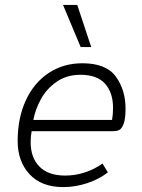

<svg xmlns="http://www.w3.org/2000/svg" viewBox="-20 -753 578 783"><path d="M52 -178Q52 -271 85 -343Q118 -415 178 -455Q238 -495 316 -495Q413 -495 452.5 -440.5Q492 -386 492 -310Q492 -268 484 -247.5Q476 -227 465.5 -222.5Q455 -218 440 -218H109Q105 -197 105 -173Q105 -110 141 -73.5Q177 -37 246 -37Q287 -37 326.5 -50Q366 -63 398 -86L420 -50Q384 -22 335.5 -6Q287 10 238 10Q149 10 100.5 -42.5Q52 -95 52 -178ZM437 -264Q441 -287 441 -313Q441 -375 408.5 -411.5Q376 -448 308 -448Q252 -448 211 -419.5Q170 -391 147 -349Q124 -307 116 -264ZM237 -733H295L352 -561H309Z"/></svg>

Font: Niramit ExtraLight
Style: Italic
Weight: 200
Italic angle: -10°
Designer: Katatrad Aksorn Co.,Ltd.
Foundry: Cadson Demak Co.,Ltd.
Version: Version 1.000; ttfautohint (v1.6)